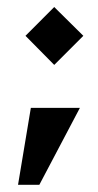

<svg xmlns="http://www.w3.org/2000/svg" viewBox="-20 -450 275 541"><path d="M132.8 -430.2 214.8 -349.1 132.8 -267.1 51.8 -349.1ZM30.8 70.8 66.9 -146H205.1L90.8 70.8Z"/></svg>

Font: Wesal
Style: Regular
Weight: 900
Designer: Ahmed zaza
Foundry: Ahmed zaza
Version: Version 2.01